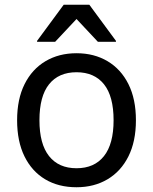

<svg xmlns="http://www.w3.org/2000/svg" viewBox="-20 -780 644 808"><path d="M52 -274Q52 -363 83.5 -426Q115 -489 171.5 -522.5Q228 -556 302 -556Q376 -556 432.5 -522.5Q489 -489 520.5 -426Q552 -363 552 -274Q552 -185 520.5 -122Q489 -59 432.5 -25.5Q376 8 302 8Q226 8 170 -25.5Q114 -59 83 -122Q52 -185 52 -274ZM146 -274Q146 -174 186.5 -123Q227 -72 302 -72Q377 -72 417.5 -123Q458 -174 458 -274Q458 -375 417.5 -425.5Q377 -476 302 -476Q227 -476 186.5 -425.5Q146 -375 146 -274ZM136 -604V-608L248 -760H356L468 -608V-604H392L302 -700L212 -604Z"/></svg>

Font: Kufam
Style: Regular
Weight: 400
Designer: Wael Morcos, Artur Schmal
Foundry: Original Type
Version: Version 1.301; ttfautohint (v1.8.3)